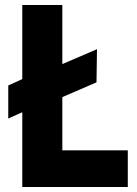

<svg xmlns="http://www.w3.org/2000/svg" viewBox="-20 -747 546 767"><path d="M69 0V-727H229V-146.5H490.5V0ZM13 -273.5V-405.5L80 -436L133.5 -450L367.5 -550.5L365.5 -418L138.5 -320L97.5 -311.5Z"/></svg>

Font: Spline Sans
Style: Bold
Weight: 700
Designer: Eben Sorkin, Mirko Velimirovic
Foundry: Sorkin Type
Version: Version 1.000; ttfautohint (v1.8.3)